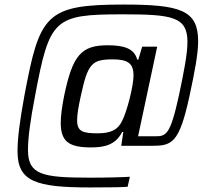

<svg xmlns="http://www.w3.org/2000/svg" viewBox="-20 -716 925 844"><path d="M377 108C485 108 508 107 541 105L551 61C522 63 452 65 375 65C165 65 103 52 103 -57C103 -110 113 -185 134 -294C198 -635 217 -653 521 -653C738 -653 804 -642 804 -532C804 -479 789 -403 766 -294C728 -120 709 -117 662 -117H587L671 -511H605L588 -454H583C571 -503 524 -517 453 -517C336 -517 299 -472 262 -295C252 -245 247 -205 247 -176C247 -92 285 -68 381 -68C437 -68 488 -78 517 -136H522L513 -75H643C734 -75 767 -81 813 -294C836 -401 851 -479 851 -535C851 -671 774 -696 523 -696C179 -696 154 -651 87 -294C67 -185 57 -108 57 -51C57 82 137 108 377 108ZM409 -130C344 -130 319 -138 319 -187C319 -211 324 -244 335 -293C366 -437 383 -455 477 -455C543 -455 567 -436 567 -385C567 -338 538 -224 516 -183C498 -146 468 -130 409 -130Z"/></svg>

Font: Saira UNSAM
Style: Italic
Weight: 400
Italic angle: -12°
Designer: Hector Gatti with collaboration of the Omnibus-Type team
Foundry: Omnibus-Type
Version: Version 0.072;PS 000.072;hotconv 1.0.88;makeotf.lib2.5.64775